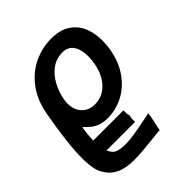

<svg xmlns="http://www.w3.org/2000/svg" viewBox="-215 -681 1030 1030"><g transform="rotate(-45 300.0 -166.0)"><path d="M40 149.5Q11 115 11 16Q11 -90.5 45.5 -282.5Q61 -371.5 106.2 -432.5Q151.5 -493.5 214.8 -523.8Q278 -554 348.5 -554Q412 -554 453.8 -527.5Q495.5 -501 515.2 -456Q535 -411 535 -353Q535 -320 529 -285.5Q515 -207 475 -150.8Q435 -94.5 378.8 -65.8Q322.5 -37 260.5 -37Q228 -37 204.8 -45.5Q181.5 -54 166.2 -66.5Q151 -79 130 -100.5Q121 -48 120.5 -7.5H350V20L354 36.5L350 53.5V80.5H133.5Q144 105 160.5 116.5Q184.5 129.5 228 129.5Q261 129.5 300.8 123Q340.5 116.5 400 104L432.5 97.5Q432 112 422 157Q413.5 191 412.5 205Q397 205.5 349.5 211Q304.5 216 269.5 219Q234.5 222 202 222Q138 222 98.2 202.5Q58.5 183 40 149.5ZM416.5 -293.5Q421.5 -323.5 421.5 -346.5Q421.5 -396.5 401.2 -427.8Q381 -459 337 -459Q291.5 -459 255.5 -432.8Q219.5 -406.5 196.8 -364.2Q174 -322 165.5 -273.5Q163 -257 163 -245Q163 -213.5 175.5 -189.2Q188 -165 210.5 -151.5Q233 -138 262 -138Q323 -138 363.5 -180.8Q404 -223.5 416.5 -293.5Z"/></g></svg>

Font: JuliaMono BoldItalic
Style: Regular
Weight: 700
Italic angle: -9°
Monospace: yes
Designer: cormullion
Foundry: corm
Version: Version 0.049; ttfautohint (v1.8.4)